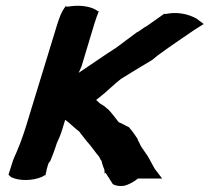

<svg xmlns="http://www.w3.org/2000/svg" viewBox="-20 -632 717 657"><path d="M9 -34 18 -26C43 -13 90 -12 124 -27L137 -35L134 -27C138 -40 141 -67 150 -80V-76C158 -95 167 -118 174 -141C180 -154 188 -172 193 -189L203 -222C218 -212 231 -197 251 -182C262 -168 274 -151 287 -137C297 -125 306 -111 319 -96C320 -95 322 -90 325 -84V-85L326 -84C329 -79 328 -76 333 -62L337 -52C338 -49 337 -50 338 -38L341 -41L343 -38C350 -28 358 -14 366 -2C373 2 384 6 403 4C422 0 441 -12 452 -21H535L509 -55C501 -69 496 -80 486 -97L462 -132C460 -137 456 -145 451 -154V-157L450 -158C441 -171 434 -182 421 -197C411 -201 401 -208 386 -214C375 -228 363 -245 349 -259H348L339 -267C333 -272 326 -275 322 -278C318 -282 314 -285 309 -290C310 -291 315 -295 318 -297C348 -320 370 -344 394 -362C431 -385 464 -405 501 -427L518 -441C558 -471 602 -500 644 -529L677 -550L653 -568C639 -576 601 -594 552 -585L546 -584L542 -585C520 -570 502 -556 484 -544C471 -537 459 -527 450 -522H449L378 -469C334 -441 292 -411 251 -384L249 -382L259 -405L303 -551C308 -568 313 -580 319 -596V-591L307 -599C289 -609 259 -615 225 -611L210 -609L205 -611C189 -591 182 -568 175 -546L81 -239C68 -195 54 -151 37 -112C32 -101 26 -89 21 -72Z"/></svg>

Font: SolarCharger
Style: 1052
Weight: 1000
Designer: Mew Too
Foundry: Cannot Into Space Fonts/KineticPlasma Fonts
Version: Version 1.100